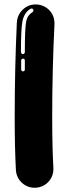

<svg xmlns="http://www.w3.org/2000/svg" viewBox="-20 -862 321 882"><path d="M144.6 0.5H139.6Q105 0.5 80.2 -22.8Q55.4 -46 53 -81.2Q47.5 -184.2 47.5 -325.2Q47.5 -545 57.4 -758.9Q59.9 -794.1 84.7 -817.8Q109.4 -841.6 144.1 -841.6H147Q183.2 -839.6 206.7 -814.9Q230.2 -790.1 230.2 -755.4V-750Q219.8 -540.6 219.8 -325.7Q219.8 -185.6 225.2 -91.6V-85.1Q225.2 -52 202.7 -27.2Q180.2 -2.5 144.6 0.5ZM85.1 -613.4Q88.6 -613.4 91.3 -616.1Q94.1 -618.8 94.1 -622.8Q94.1 -730.7 100 -761.4Q103.5 -779.2 110.6 -789.1Q117.8 -799 130.2 -806.9Q133.7 -809.9 133.7 -814.4Q133.7 -817.8 131.4 -820.3Q129.2 -822.8 125.2 -822.8Q122.3 -822.8 119.8 -821.3Q91.6 -805 83.2 -764.9Q76.2 -730.7 76.2 -622.8Q76.2 -618.8 79 -616.1Q81.7 -613.4 85.1 -613.4ZM85.6 -534.2Q89.6 -534.2 91.8 -536.4Q94.1 -538.6 94.1 -542.6V-584.7Q94.1 -587.6 92.1 -590.1Q90.1 -592.6 87.1 -592.6H85.6Q82.2 -592.6 79.7 -590.1Q77.2 -587.6 77.2 -584.2V-543.6Q77.2 -539.6 79.5 -536.9Q81.7 -534.2 85.6 -534.2Z"/></svg>

Font: AKL FREE 002
Style: Regular
Weight: 400
Designer: AKL
Foundry: AKL
Version: Version 1.00;August 17, 2024;FontCreator 13.0.0.2675 64-bit